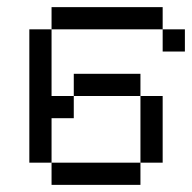

<svg xmlns="http://www.w3.org/2000/svg" viewBox="-20 -520 540 540"><path d="M500 -375V-437.5H437.5V-375ZM125 -62.5V0H375V-62.5ZM125 -62.5Q125 -62.5 125 -187.5H187.5V-250H125V-437.5H62.5Q62.5 -437.5 62.5 -62.5ZM375 -62.5H437.5V-250H375ZM187.5 -250H375V-312.5H187.5ZM125 -437.5H437.5V-500H125Z"/></svg>

Font: CalcUnifontExMono
Style: Regular
Weight: 500
Version: Version 15.0.06